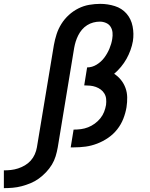

<svg xmlns="http://www.w3.org/2000/svg" viewBox="-158 -763 778 994"><path d="M-138 211V119Q-120 119 -101.5 117Q-83 115 -64.5 109Q-46 103 -29 93Q-12 83 1 68.5Q14 54 22 36Q30 18 33 0L121 -530Q126 -558 135 -586Q144 -614 160 -639.5Q176 -665 198.5 -685.5Q221 -706 248 -719.5Q275 -733 304 -738Q333 -743 361 -743Q400 -743 436.5 -731.5Q473 -720 497 -692.5Q521 -665 528.5 -626.5Q536 -588 530 -550Q526 -527 517.5 -503.5Q509 -480 497 -458.5Q485 -437 468.5 -417Q452 -397 433 -381Q453 -368 468 -349.5Q483 -331 491.5 -308Q500 -285 500.5 -259.5Q501 -234 497 -208Q492 -178 480.5 -148.5Q469 -119 449 -93.5Q429 -68 402 -49.5Q375 -31 345 -19.5Q315 -8 285 -4Q255 0 224 0H208L223 -92H224Q243 -92 261.5 -94.5Q280 -97 298 -104Q316 -111 332.5 -123Q349 -135 361.5 -150.5Q374 -166 381 -184Q388 -202 391 -220Q393 -236 391.5 -251Q390 -266 382.5 -278.5Q375 -291 363.5 -299.5Q352 -308 338 -313Q324 -318 308.5 -319.5Q293 -321 278 -321L293 -414Q319 -414 342.5 -428.5Q366 -443 382 -464.5Q398 -486 408.5 -511Q419 -536 423 -561Q426 -578 424.5 -594.5Q423 -611 414.5 -624.5Q406 -638 390.5 -644.5Q375 -651 359 -651Q342 -651 325 -646.5Q308 -642 293 -632.5Q278 -623 266.5 -609.5Q255 -596 247 -580Q239 -564 234 -548Q229 -532 226 -515L141 0Q137 23 130 46Q123 69 110.5 89.5Q98 110 80.5 128.5Q63 147 43 161.5Q23 176 0 185.5Q-23 195 -46 201Q-69 207 -92 209Q-115 211 -138 211Z"/></svg>

Font: Iosevka Curly Slab SmBdEx
Style: Italic
Weight: 600
Width: 7
Italic angle: -9°
Monospace: yes
Designer: Belleve Invis
Foundry: Belleve Invis
Version: Version 11.1.0; ttfautohint (v1.8.3)